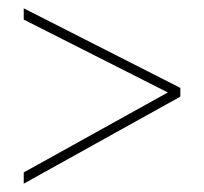

<svg xmlns="http://www.w3.org/2000/svg" viewBox="-20 -586 490 461"><path d="M37 -172V-145L413 -354V-375L37 -566V-539L383 -364Z"/></svg>

Font: Noto Sans Thai Looped Condensed Thin
Style: Regular
Weight: 100
Width: 3
Designer: Sasikarn Vongin, Ben Mitchell
Foundry: The Fontpad Ltd
Version: Version 1.001